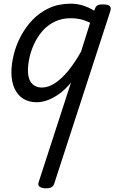

<svg xmlns="http://www.w3.org/2000/svg" viewBox="-20 -539 687 1044"><path d="M180 17Q137 17 106 -2.5Q75 -22 58.5 -59Q42 -96 42 -146Q42 -190 54.5 -241Q67 -292 92.5 -341Q118 -390 156.5 -430.5Q195 -471 247 -495Q299 -519 365 -519Q399 -519 431 -509Q463 -499 492 -481L494 -485Q499 -503 508.5 -509Q518 -515 538 -515Q569 -515 577.5 -505.5Q586 -496 579 -476L275 459Q271 472 261 478.5Q251 485 228 485Q212 485 198 478Q184 471 190 452L366 -90Q333 -50 299 -26.5Q265 -3 235 7Q205 17 180 17ZM132 -157Q132 -126 140.5 -105.5Q149 -85 166.5 -74Q184 -63 208 -63Q242 -63 278.5 -86.5Q315 -110 351 -154Q387 -198 421 -259L470 -415Q442 -429 417 -434.5Q392 -440 366 -440Q316 -440 277 -421Q238 -402 210.5 -370Q183 -338 165.5 -300Q148 -262 140 -224.5Q132 -187 132 -157Z"/></svg>

Font: Playwrite NO
Style: Regular
Weight: 400
Designer: Veronika Burian, José Scaglione
Foundry: TypeTogether
Version: Version 1.002